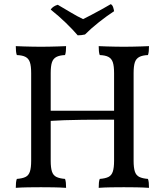

<svg xmlns="http://www.w3.org/2000/svg" viewBox="-20 -901 793 924"><path d="M455 3Q455 -11 456 -21.5Q457 -32 460 -40Q487 -42 502 -49.5Q517 -57 523 -75.5Q529 -94 529 -127V-549Q529 -583 523 -601Q517 -619 502 -627Q487 -635 460 -636Q457 -644 456 -655Q455 -666 455 -679Q474 -678 493.5 -677.5Q513 -677 534 -676.5Q555 -676 576 -676Q598 -676 618 -676.5Q638 -677 657.5 -677.5Q677 -678 697 -679Q697 -666 696 -655Q695 -644 692 -636Q666 -635 650.5 -627Q635 -619 629 -601Q623 -583 623 -549V-127Q623 -94 629 -75.5Q635 -57 650.5 -49.5Q666 -42 692 -40Q695 -32 696 -21.5Q697 -11 697 3Q667 1 636 0.5Q605 0 576 0Q547 0 514 0.5Q481 1 455 3ZM56 3Q56 -11 57 -21.5Q58 -32 61 -40Q88 -42 103 -49.5Q118 -57 124 -75.5Q130 -94 130 -127V-549Q130 -583 124 -601Q118 -619 103 -627Q88 -635 61 -636Q58 -644 57 -655Q56 -666 56 -679Q75 -678 94.5 -677.5Q114 -677 135 -676.5Q156 -676 177 -676Q199 -676 219 -676.5Q239 -677 258.5 -677.5Q278 -678 298 -679Q298 -666 297 -655Q296 -644 293 -636Q267 -635 251.5 -627Q236 -619 230 -601Q224 -583 224 -549V-127Q224 -94 230 -75.5Q236 -57 251.5 -49.5Q267 -42 293 -40Q296 -32 297 -21.5Q298 -11 298 3Q268 1 237 0.5Q206 0 177 0Q148 0 115 0.5Q82 1 56 3ZM219 -319V-368H534V-325Q506 -325 464 -325Q422 -325 376.5 -324.5Q331 -324 289.5 -322.5Q248 -321 219 -319ZM354 -731Q330 -759 297 -791Q264 -823 224 -855Q229 -863 238 -869Q247 -875 258 -878Q286 -862 319 -842Q352 -822 380 -809Q394 -816 420 -829.5Q446 -843 472 -857.5Q498 -872 513 -881Q521 -877 524.5 -866Q528 -855 529 -847Q495 -825 457 -795Q419 -765 389 -735Q381 -733 371.5 -732Q362 -731 354 -731Z"/></svg>

Font: Vollkorn
Style: Regular
Weight: 400
Designer: Friedrich Althausen
Foundry: Friedrich Althausen
Version: Version 5.001